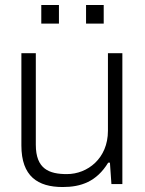

<svg xmlns="http://www.w3.org/2000/svg" viewBox="-20 -740 584 772"><path d="M146 -645H217V-720H146ZM326 -645H397V-720H326ZM232 12C305 12 368 -9 415 -86H422L428 0H472V-526H414V-214C414 -103 332 -40 249 -40C178 -40 124 -60 124 -158V-526H66V-155C66 -31 132 12 232 12Z"/></svg>

Font: Archivo ExtraLight
Style: Regular
Weight: 200
Designer: Hector Gatti
Foundry: Omnibus-Type
Version: Version 2.001